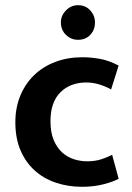

<svg xmlns="http://www.w3.org/2000/svg" viewBox="-20 -707 506 738"><path d="M315 -87Q347 -87 371.5 -95.5Q396 -104 411 -112L436 -20Q417 -9 379 1Q341 11 295 11Q241 11 194 -5Q147 -21 112.5 -52.5Q78 -84 58.5 -130Q39 -176 39 -237Q39 -293 58 -339Q77 -385 111 -418Q145 -451 192.5 -469Q240 -487 297 -487Q328 -487 363 -481Q398 -475 436 -455L407 -363Q386 -375 361.5 -382.5Q337 -390 312 -390Q250 -390 212 -352Q174 -314 174 -241Q174 -198 186.5 -168.5Q199 -139 219 -121Q239 -103 264 -95Q289 -87 315 -87ZM214 -621Q214 -647 233.5 -667Q253 -687 280 -687Q309 -687 327 -667Q345 -647 345 -621Q345 -592 327 -573Q309 -554 280 -554Q253 -554 233.5 -573Q214 -592 214 -621Z"/></svg>

Font: Mukta Vaani
Style: Bold
Weight: 700
Designer: Noopur Datye, Girish Dalvi, Yashodeep Gholap, Pallavi Karambelkar
Foundry: Ek Type
Version: Version 2.538;PS 1.000;hotconv 16.6.51;makeotf.lib2.5.65220;